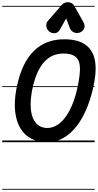

<svg xmlns="http://www.w3.org/2000/svg" viewBox="-25 -1283 883 1732"><path d="M402.5 0Q318 0 256.5 -32.5Q195 -65 158.5 -126.5Q122 -188 112 -275Q102 -362 121 -470.5Q137.5 -561.5 164.8 -634.8Q192 -708 230 -763Q268 -818 316.8 -854.8Q365.5 -891.5 424.8 -910Q484 -928.5 554 -928.5Q673.5 -928.5 740.2 -883.5Q807 -838.5 827.5 -754.5Q848 -670.5 827.5 -553Q812.5 -468 789.2 -393.8Q766 -319.5 735.8 -258Q705.5 -196.5 668.8 -148.5Q632 -100.5 589.8 -67.5Q547.5 -34.5 500.5 -17.2Q453.5 0 402.5 0ZM262 -456Q251.5 -395 251.2 -344Q251 -293 260.8 -253Q270.5 -213 289.8 -185.2Q309 -157.5 337 -143Q365 -128.5 401.5 -128.5Q434 -128.5 464.5 -141.5Q495 -154.5 522.8 -179.2Q550.5 -204 575 -240Q599.5 -276 620 -322.5Q640.5 -369 656.8 -424.8Q673 -480.5 684 -545Q695 -606 696.2 -653.2Q697.5 -700.5 684 -733.2Q670.5 -766 637.5 -783Q604.5 -800 546.5 -800Q502.5 -800 464.5 -786.2Q426.5 -772.5 394.8 -744.8Q363 -717 337.8 -675.8Q312.5 -634.5 293.5 -579.5Q274.5 -524.5 262 -456ZM402.5 0Q318 0 256.5 -32.5Q195 -65 158.5 -126.5Q122 -188 112 -275Q102 -362 121 -470.5Q137.5 -561.5 164.8 -634.8Q192 -708 230 -763Q268 -818 316.8 -854.8Q365.5 -891.5 424.8 -910Q484 -928.5 554 -928.5Q673.5 -928.5 740.2 -883.5Q807 -838.5 827.5 -754.5Q848 -670.5 827.5 -553Q812.5 -468 789.2 -393.8Q766 -319.5 735.8 -258Q705.5 -196.5 668.8 -148.5Q632 -100.5 589.8 -67.5Q547.5 -34.5 500.5 -17.2Q453.5 0 402.5 0ZM262 -456Q251.5 -395 251.2 -344Q251 -293 260.8 -253Q270.5 -213 289.8 -185.2Q309 -157.5 337 -143Q365 -128.5 401.5 -128.5Q434 -128.5 464.5 -141.5Q495 -154.5 522.8 -179.2Q550.5 -204 575 -240Q599.5 -276 620 -322.5Q640.5 -369 656.8 -424.8Q673 -480.5 684 -545Q695 -606 696.2 -653.2Q697.5 -700.5 684 -733.2Q670.5 -766 637.5 -783Q604.5 -800 546.5 -800Q502.5 -800 464.5 -786.2Q426.5 -772.5 394.8 -744.8Q363 -717 337.8 -675.8Q312.5 -634.5 293.5 -579.5Q274.5 -524.5 262 -456ZM691.5 -988.5Q664.5 -980.5 639.8 -992Q615 -1003.5 605.5 -1028.5L572 -1117L518 -1021Q498 -984.5 468 -983.2Q438 -982 416.5 -1001Q396 -1020.5 393 -1048Q390 -1075.5 408.5 -1096.5L533 -1239Q544 -1251.5 557.8 -1257.2Q571.5 -1263 585.5 -1263Q602.5 -1263 618.2 -1256Q634 -1249 644.5 -1230.5L726 -1086Q746.5 -1049.5 732.8 -1023.2Q719 -997 691.5 -988.5ZM-5 420.5H829V428.5H-5ZM-5 -16H829V0H-5ZM-5 -505.5H829V-497.5H-5ZM-5 -1230H829V-1222H-5Z"/></svg>

Font: Edu VIC WA NT Pre Guide
Style: Regular
Weight: 400
Designer: Tina and Corey Anderson, Eben Sorkin, Mirko Velimirovic
Foundry: Google for Education
Version: Version 1.000